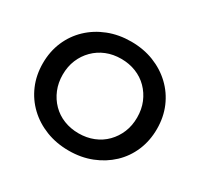

<svg xmlns="http://www.w3.org/2000/svg" viewBox="-151 -900 1144 1099"><g transform="rotate(30 421.0 -350.0)"><path d="M422 10Q340 10 271 -17Q202 -44 151 -92.5Q100 -141 72 -206.5Q44 -272 44 -350Q44 -428 72 -493.5Q100 -559 151 -607.5Q202 -656 271 -683Q340 -710 421 -710Q503 -710 571.5 -683Q640 -656 691 -607.5Q742 -559 770 -493.5Q798 -428 798 -350Q798 -272 770 -206Q742 -140 691 -92Q640 -44 571.5 -17Q503 10 422 10ZM421 -104Q474 -104 519 -122Q564 -140 597 -173.5Q630 -207 648.5 -251.5Q667 -296 667 -350Q667 -404 648.5 -448.5Q630 -493 597 -526.5Q564 -560 519 -578Q474 -596 421 -596Q368 -596 323.5 -578Q279 -560 245.5 -526.5Q212 -493 193.5 -448.5Q175 -404 175 -350Q175 -297 193.5 -252Q212 -207 245 -173.5Q278 -140 323 -122Q368 -104 421 -104Z"/></g></svg>

Font: MOST Montserrat SemiBold
Style: Regular
Weight: 600
Designer: Julieta Ulanovsky
Foundry: Julieta Ulanovsky
Version: Version 8.000;March 11, 2024;FontCreator 15.0.0.2926 64-bit